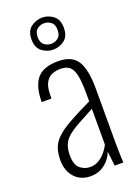

<svg xmlns="http://www.w3.org/2000/svg" viewBox="-156 -884 691 959"><g transform="rotate(-20 189.5 -405.0)"><path d="M154 9Q119 9 93 -7Q67 -23 52.5 -51.5Q38 -80 38 -117Q38 -154 47.5 -181.5Q57 -209 82 -233Q107 -257 153.5 -283.5Q200 -310 274 -345V-386Q274 -449 266.5 -484Q259 -519 241.5 -533Q224 -547 194 -547Q171 -547 150 -539Q129 -531 115.5 -507.5Q102 -484 102 -438V-423H50Q50 -506 83.5 -546.5Q117 -587 196 -587Q269 -587 298 -541Q327 -495 327 -392V-101Q327 -93 327.5 -70.5Q328 -48 328.5 -27Q329 -6 330 0H284Q282 -21 279 -44Q276 -67 275 -77Q262 -41 230 -16Q198 9 154 9ZM167 -35Q192 -35 212 -46.5Q232 -58 248 -76.5Q264 -95 274 -116V-306Q221 -278 185.5 -258Q150 -238 129.5 -220Q109 -202 100 -179.5Q91 -157 91 -125Q91 -73 115 -54Q139 -35 167 -35ZM195 -649Q164 -649 136.5 -669Q109 -689 109 -734Q109 -779 136.5 -799Q164 -819 195 -819Q227 -819 254 -799Q281 -779 281 -734Q281 -689 254 -669Q227 -649 195 -649ZM195 -680Q215 -680 231.5 -692.5Q248 -705 248 -734Q248 -764 231.5 -776.5Q215 -789 195 -789Q175 -789 158.5 -776.5Q142 -764 142 -734Q142 -705 158.5 -692.5Q175 -680 195 -680Z"/></g></svg>

Font: Oswald ExtraLight
Style: Regular
Weight: 250
Designer: Vernon Adams
Foundry: Vernon Adams
Version: Version 4.100; ttfautohint (v1.8.1.43-b0c9)